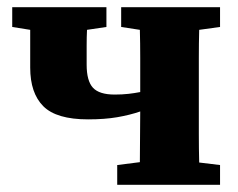

<svg xmlns="http://www.w3.org/2000/svg" viewBox="-20 -514 661 534"><path d="M317 -439V-494H592V-439L534 -431Q533 -394 533 -353.5Q533 -313 533 -279V-215Q533 -181 533 -140.5Q533 -100 534 -62L592 -55V0H306V-55L369 -63Q369 -97 369.5 -134.5Q370 -172 370 -204Q341 -194 306 -188Q271 -182 225 -182Q137 -182 100.5 -218.5Q64 -255 64 -326Q64 -352 64 -378.5Q64 -405 64 -431L14 -439V-494H276V-439L222 -431Q221 -411 221 -387Q221 -363 221 -334Q221 -289 238.5 -270Q256 -251 299 -251Q320 -251 337.5 -253Q355 -255 370 -258V-279Q370 -313 370 -353.5Q370 -394 369 -431Z"/></svg>

Font: Source Serif 4 SmText
Style: Bold
Weight: 700
Designer: Frank Grießhammer
Foundry: Adobe
Version: Version 4.005;hotconv 1.1.0;makeotfexe 2.6.0